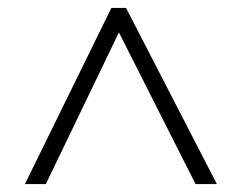

<svg xmlns="http://www.w3.org/2000/svg" viewBox="-20 -739 612 486"><path d="M43 -273 262 -719H299L529 -273H475L281 -657L96 -273Z"/></svg>

Font: Noto Sans Sinhala Light
Style: Regular
Weight: 300
Designer: Jelle Bosma - Monotype Design Team
Foundry: Monotype Imaging Inc.
Version: Version 2.006; ttfautohint (v1.8.4.7-5d5b)